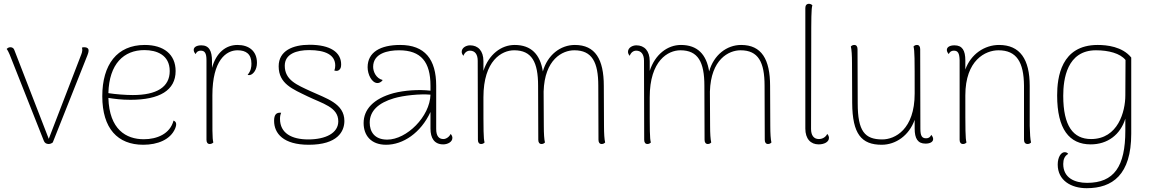

<svg xmlns="http://www.w3.org/2000/svg" viewBox="-20 -748 6046 1008"><path d="M424 -500C419 -500 415 -500 410 -498C412 -494 412 -488 412 -484C412 -478 409 -468 407 -463L236 -19L55 -486C52 -495 44 -500 35 -500C28 -500 22 -498 15 -491C20 -485 28 -469 31 -461L210 -9C214 2 223 8 235 8C242 8 249 6 257 0L439 -458C442 -465 445 -475 445 -482C446 -493 437 -500 424 -500Z M891 -115C873 -45 804 -17 735 -17C642 -17 554 -68 549 -234C581 -229 617 -224 665 -224C818 -224 902 -274 902 -375C902 -463 839 -512 740 -512C594 -512 517 -408 517 -243C517 -73 598 12 732 12C808 12 874 -15 899 -72C911 -100 903 -110 891 -115ZM738 -485C802 -485 871 -460 871 -375C871 -291 803 -249 677 -249C640 -249 587 -253 549 -259C553 -413 630 -485 738 -485Z M1227 -512C1164 -512 1115 -470 1093 -392V-427C1093 -482 1077 -510 1037 -510C1013 -510 997 -501 997 -486C997 -479 1000 -472 1007 -464C1014 -480 1026 -482 1034 -482C1055 -482 1064 -469 1064 -432V-14C1064 0 1070 8 1081 8C1090 8 1096 4 1100 0C1094 -24 1095 -59 1095 -247C1095 -433 1168 -484 1227 -484C1272 -484 1300 -464 1300 -414C1300 -396 1298 -377 1280 -355C1282 -354 1286 -353 1292 -354C1308 -357 1329 -380 1329 -418C1329 -480 1287 -512 1227 -512Z M1601 12C1752 12 1788 -58 1788 -113C1788 -205 1693 -231 1611 -269C1540 -302 1475 -327 1475 -403C1475 -465 1537 -485 1603 -485C1688 -485 1740 -460 1740 -404C1740 -396 1739 -387 1735 -378C1744 -375 1752 -375 1758 -379C1768 -385 1771 -395 1771 -410C1771 -473 1715 -513 1605 -513C1518 -513 1443 -482 1443 -400C1443 -308 1517 -280 1595 -242C1673 -204 1756 -186 1756 -111C1756 -50 1691 -16 1598 -16C1511 -16 1450 -49 1450 -124C1450 -138 1452 -146 1456 -156C1430 -159 1419 -145 1419 -114C1419 -47 1468 12 1601 12Z M2346 -45C2338 -28 2321 -18 2308 -18C2284 -18 2270 -34 2270 -71V-298C2270 -437 2210 -512 2081 -512C1977 -512 1910 -474 1910 -395C1910 -357 1932 -312 1962 -312C1968 -312 1981 -315 1989 -328C1955 -336 1939 -371 1939 -397C1939 -468 2016 -484 2075 -484C2191 -484 2240 -422 2240 -298V-272C2178 -279 2104 -274 2046 -259C1940 -230 1889 -173 1889 -102C1889 -38 1927 12 2007 12C2096 12 2189 -50 2240 -160V-73C2240 -23 2260 10 2307 10C2329 10 2355 -2 2355 -24C2355 -30 2353 -37 2346 -45ZM2013 -15C1945 -15 1921 -58 1921 -104C1921 -166 1967 -208 2048 -232C2098 -247 2186 -256 2240 -251C2237 -136 2115 -15 2013 -15Z M3151 -87 3150 -297C3150 -437 3105 -512 2998 -512C2922 -512 2854 -459 2830 -373C2816 -462 2769 -512 2682 -512C2611 -512 2546 -462 2518 -376V-427C2518 -481 2490 -510 2448 -510C2428 -510 2404 -498 2404 -476C2404 -470 2406 -463 2413 -455C2419 -472 2432 -482 2447 -482C2474 -482 2488 -462 2488 -429L2489 -14C2489 0 2495 8 2506 8C2515 8 2520 4 2524 0C2518 -23 2518 -57 2518 -237C2518 -431 2615 -484 2679 -484C2772 -484 2805 -422 2805 -298L2806 -14C2806 0 2812 8 2823 8C2832 8 2837 4 2841 0C2837 -16 2835 -47 2835 -87L2834 -267C2839 -437 2933 -484 2995 -484C3088 -484 3121 -422 3121 -298L3122 -14C3122 0 3128 8 3139 8C3148 8 3153 4 3157 0C3153 -16 3151 -47 3151 -87Z M4024 -87 4023 -297C4023 -437 3978 -512 3871 -512C3795 -512 3727 -459 3703 -373C3689 -462 3642 -512 3555 -512C3484 -512 3419 -462 3391 -376V-427C3391 -481 3363 -510 3321 -510C3301 -510 3277 -498 3277 -476C3277 -470 3279 -463 3286 -455C3292 -472 3305 -482 3320 -482C3347 -482 3361 -462 3361 -429L3362 -14C3362 0 3368 8 3379 8C3388 8 3393 4 3397 0C3391 -23 3391 -57 3391 -237C3391 -431 3488 -484 3552 -484C3645 -484 3678 -422 3678 -298L3679 -14C3679 0 3685 8 3696 8C3705 8 3710 4 3714 0C3710 -16 3708 -47 3708 -87L3707 -267C3712 -437 3806 -484 3868 -484C3961 -484 3994 -422 3994 -298L3995 -14C3995 0 4001 8 4012 8C4021 8 4026 4 4030 0C4026 -16 4024 -47 4024 -87Z M4278 10C4306 10 4332 -2 4332 -24C4332 -30 4330 -37 4323 -45C4315 -28 4298 -18 4279 -18C4252 -18 4238 -38 4238 -71L4239 -524C4239 -644 4239 -705 4245 -720C4241 -724 4236 -728 4227 -728C4215 -728 4208 -720 4208 -706V-73C4208 -19 4236 10 4278 10Z M4869 -40C4862 -24 4850 -22 4842 -22C4820 -22 4812 -35 4812 -72L4811 -490C4811 -504 4805 -512 4794 -512C4785 -512 4780 -508 4776 -504C4782 -480 4782 -445 4782 -257C4782 -68 4678 -16 4612 -16C4520 -16 4483 -59 4483 -206L4482 -490C4482 -504 4476 -512 4465 -512C4456 -512 4451 -508 4447 -504C4451 -488 4453 -457 4453 -417L4454 -207C4455 -44 4503 12 4609 12C4683 12 4753 -37 4782 -119V-73C4782 -21 4798 6 4839 6C4863 6 4879 -3 4879 -18C4879 -25 4876 -32 4869 -40Z M5386 -87V-297C5386 -437 5335 -512 5225 -512C5149 -512 5077 -464 5048 -383V-431C5048 -483 5032 -510 4991 -510C4967 -510 4951 -501 4951 -486C4951 -479 4954 -472 4961 -464C4968 -480 4980 -482 4988 -482C5009 -482 5017 -469 5018 -432V-14C5018 0 5024 8 5036 8C5045 8 5050 4 5054 0C5048 -24 5048 -59 5048 -247C5048 -433 5154 -484 5222 -484C5317 -484 5355 -422 5356 -298V-14C5356 0 5363 8 5375 8C5384 8 5389 4 5393 0C5389 -16 5387 -47 5386 -87Z M5685 240C5820 240 5919 170 5919 -46V-446C5872 -504 5790 -512 5743 -512C5550 -512 5530 -341 5530 -247C5530 -70 5594 10 5706 10C5795 10 5862 -41 5888 -125V-62C5888 126 5829 212 5687 212C5622 212 5562 186 5562 113C5562 89 5569 71 5588 60C5584 54 5578 51 5569 51C5551 51 5533 76 5533 116C5533 199 5603 240 5685 240ZM5708 -18C5614 -18 5562 -87 5562 -245C5562 -332 5581 -484 5734 -484C5800 -484 5861 -468 5889 -433L5888 -247C5888 -163 5850 -18 5708 -18Z"/></svg>

Font: Arima Koshi Thin
Style: Regular
Weight: 250
Designer: Joana Correia and Natanael Gama
Foundry: NDISCOVER
Version: Version 1.019;PS 001.019;hotconv 1.0.88;makeotf.lib2.5.64775